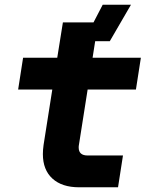

<svg xmlns="http://www.w3.org/2000/svg" viewBox="-20 -795 640 815"><path d="M352 -415 315 -180Q314 -176 314 -169Q314 -135 352 -135H502L481 0H316Q243 0 202.5 -37Q162 -74 162 -141Q162 -159 165 -180L202 -415H57L78 -550H223L247 -700H377L416 -775H536L446 -620H384L373 -550H578L557 -415Z"/></svg>

Font: JetBrains Mono Extra Bold
Style: Italic
Weight: 800
Italic angle: -9°
Monospace: yes
Designer: Philipp Nurullin, Konstantin Bulenkov
Foundry: JetBrains
Version: 2.002